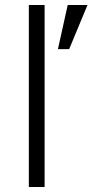

<svg xmlns="http://www.w3.org/2000/svg" viewBox="-20 -747 370 767"><path d="M95.2 0V-727.1H158.2V0ZM256.3 -550.8H211.4L250.5 -727.1H329.6Z"/></svg>

Font: Clear Sans Light
Style: Regular
Weight: 300
Foundry: Intel Corporation
Version: Version 1.00